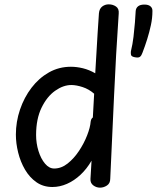

<svg xmlns="http://www.w3.org/2000/svg" viewBox="-20 -852 721 883"><path d="M435 -791Q437 -812 450 -822Q463 -832 480 -832Q499 -832 513.5 -822Q528 -812 526 -790Q513 -601 504.5 -410.5Q496 -220 487 -30Q487 -9 472 1Q457 11 440 11Q423 11 409 0.5Q395 -10 396 -29Q397 -42 397.5 -53.5Q398 -65 399 -79Q400 -93 401 -113Q379 -75 350 -48Q321 -21 288 -6.5Q255 8 221 8Q179 8 147.5 -14Q116 -36 95 -72Q74 -108 63.5 -150.5Q53 -193 53 -233Q53 -292 72 -348Q91 -404 125 -448.5Q159 -493 205 -519Q251 -545 306 -545Q333 -545 361.5 -538Q390 -531 418 -515Q421 -561 423.5 -607.5Q426 -654 429 -700.5Q432 -747 435 -791ZM146 -231Q146 -193 157 -157.5Q168 -122 187 -99.5Q206 -77 229 -77Q262 -77 291 -100Q320 -123 343 -157.5Q366 -192 380.5 -229Q395 -266 397 -293Q398 -299 400 -303.5Q402 -308 407 -312L413 -421Q389 -442 360 -451.5Q331 -461 308 -461Q271 -461 233.5 -434.5Q196 -408 171 -356.5Q146 -305 146 -231ZM599 -589Q584 -592 582.5 -600Q581 -608 582 -616Q590 -649 594 -683Q598 -717 600.5 -748Q603 -779 604 -801Q605 -815 615 -823Q625 -831 644 -831Q663 -831 672.5 -822.5Q682 -814 681 -800Q681 -769 674 -736.5Q667 -704 657 -672Q647 -640 635 -609Q631 -597 624 -591Q617 -585 599 -589Z"/></svg>

Font: Playpen Sans Thai
Style: Regular
Weight: 400
Designer: Sirin Gunkloy, Laura Meseguer, Veronika Burian, José Scaglione
Foundry: TypeTogether
Version: Version 2.000